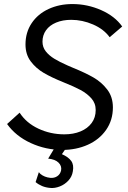

<svg xmlns="http://www.w3.org/2000/svg" viewBox="-20 -730 632 949"><path d="M15 -117 77 -173Q110 -122 170 -94Q230 -66 298 -66Q343 -66 378 -80.5Q413 -95 433 -122Q453 -149 453 -186Q453 -220 431.5 -244Q410 -268 378.5 -285Q347 -302 292 -324Q235 -347 196.5 -369.5Q158 -392 132 -426.5Q106 -461 106 -510Q106 -570 136.5 -615.5Q167 -661 220 -685.5Q273 -710 338 -710Q412 -710 480 -680Q548 -650 584 -599L522 -546Q493 -586 440 -609Q387 -632 332 -632Q290 -632 257.5 -618.5Q225 -605 207.5 -580.5Q190 -556 190 -524Q190 -497 206 -476.5Q222 -456 248 -440Q274 -424 315 -406Q329 -400 343 -394Q402 -370 442 -347Q482 -324 510 -287.5Q538 -251 538 -199Q538 -136 504.5 -88Q471 -40 414 -14.5Q357 11 288 11Q206 11 132 -23Q58 -57 15 -117ZM156 170 172 121 180 130Q200 146 228 149Q248 151 263 141Q278 131 282 112Q286 90 269 73.5Q252 57 218 54L253 -4L308 0L286 32Q318 46 332 65.5Q346 85 340 117Q336 143 318 162.5Q300 182 275.5 191.5Q251 201 229 199Q206 197 188 189.5Q170 182 156 170Z"/></svg>

Font: Fixel Italic Variable 20240409 Display Thin
Style: Italic
Weight: 100
Italic angle: -10°
Designer: AlfaBravo + MacPaw
Foundry: Kyrylo Tkachov, Marchela Mozhyna, Serhii Makarenko, Maria Weinstein, Zakhar Kryvoshyya
Version: Version 1.211;Glyphs 3.2 (3225)